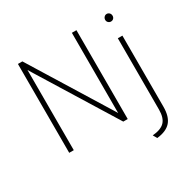

<svg xmlns="http://www.w3.org/2000/svg" viewBox="-193 -898 1316 1310"><g transform="rotate(-30 464.5 -243.5)"><path d="M110 0V-700H145L504 -119Q511.5 -107 519.5 -94Q527.5 -81 535 -68Q535 -81 535 -93.8Q535 -106.5 535 -119V-700H571V0H536L177 -581Q169.5 -593 161.5 -606.2Q153.5 -619.5 146 -632Q146 -619.5 146 -606.8Q146 -594 146 -581V0ZM681 213 663 182Q730 176.5 759 146Q788 115.5 788 51V-511H824V49Q824 127 789.5 166Q755 205 681 213ZM805 -633Q793 -633 784.5 -641.5Q776 -650 776 -662Q776 -675 784.5 -684Q793 -693 805 -693Q817 -693 825.5 -684.2Q834 -675.5 834 -662Q834 -650 826 -641.5Q818 -633 805 -633Z"/></g></svg>

Font: Overpass Thin
Style: Regular
Weight: 250
Designer: Delve Withrington, Dave Bailey, Thomas Jockin
Foundry: Delve Fonts LLC
Version: Version 4.000